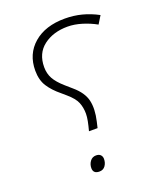

<svg xmlns="http://www.w3.org/2000/svg" viewBox="-136 -809 752 903"><g transform="rotate(-20 239.5 -358.0)"><path d="M223 -187Q230 -213 234 -233.5Q238 -254 238 -270Q238 -301 227.5 -326.5Q217 -352 183 -381L161 -400Q124 -430 103.5 -462Q83 -494 83 -541Q83 -624 141 -674Q199 -724 297 -724Q341 -724 381.5 -713.5Q422 -703 461 -682L437 -643Q405 -661 367.5 -672.5Q330 -684 296 -684Q224 -684 176 -647.5Q128 -611 128 -542Q128 -510 142 -484.5Q156 -459 189 -430L221 -402Q267 -363 277 -320Q287 -277 273 -217L266 -187ZM205 8Q174 8 174 -20Q174 -39 185 -54Q196 -69 215 -69Q230 -69 237.5 -61Q245 -53 245 -41Q245 -21 234.5 -6.5Q224 8 205 8Z"/></g></svg>

Font: Noto Sans Thaana ExtraLight
Style: Regular
Weight: 200
Designer: David Williams
Foundry: Google Inc.
Version: Version 3.001; ttfautohint (v1.8.4.7-5d5b)